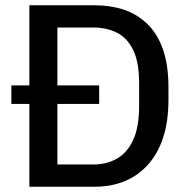

<svg xmlns="http://www.w3.org/2000/svg" viewBox="-20 -706 720 726"><path d="M91 0V-686H340Q398 -686 448 -669.5Q498 -653 536.5 -616Q575 -579 596 -520Q617 -461 617 -375V-330Q617 -245 596 -183Q575 -121 536.5 -80Q498 -39 448 -19.5Q398 0 340 0ZM197 -84H333Q382 -84 421 -105.5Q460 -127 483 -175.5Q506 -224 506 -306V-392Q506 -472 483 -518Q460 -564 421 -583Q382 -602 333 -602H197ZM23 -313V-383H355V-313Z"/></svg>

Font: Chivo Medium
Style: Regular
Weight: 400
Version: Version 2.002